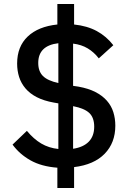

<svg xmlns="http://www.w3.org/2000/svg" viewBox="-20 -831 640 964"><path d="M268 11Q188 5 133 -26Q78 -57 43 -105L115 -174Q149 -133 187 -110.5Q225 -88 273 -83V-312L250 -316Q200 -325 165 -343Q130 -361 108 -387Q86 -413 76 -444.5Q66 -476 66 -512Q66 -597 119 -647.5Q172 -698 268 -708V-811H352V-708Q418 -701 466 -675Q514 -649 549 -604L476 -538Q452 -569 420.5 -588Q389 -607 347 -612V-400L374 -396Q424 -387 459 -369Q494 -351 516.5 -325.5Q539 -300 549 -268Q559 -236 559 -200Q559 -114 505.5 -59Q452 -4 352 8V113H268ZM172 -515Q172 -473 195.5 -449.5Q219 -426 273 -414V-614Q172 -602 172 -515ZM453 -195Q453 -240 428.5 -263.5Q404 -287 347 -298V-84Q399 -92 426 -120Q453 -148 453 -195Z"/></svg>

Font: IBM Plex Mono Medium
Style: Regular
Weight: 500
Monospace: yes
Designer: Mike Abbink, Paul van der Laan, Pieter van Rosmalen
Foundry: Bold Monday
Version: Version 2.3